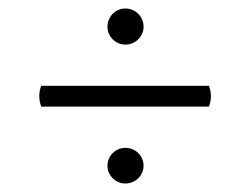

<svg xmlns="http://www.w3.org/2000/svg" viewBox="-20 -576 590 452"><path d="M275 -471C299 -471 318 -490 318 -513C318 -537 299 -556 275 -556C252 -556 233 -537 233 -513C233 -490 252 -471 275 -471ZM77 -374C71 -358 71 -342 77 -325H472C478 -342 478 -358 472 -374ZM275 -144C299 -144 318 -163 318 -186C318 -209 299 -228 275 -228C252 -228 233 -209 233 -186C233 -163 252 -144 275 -144Z"/></svg>

Font: Arima Koshi
Style: Regular
Weight: 400
Designer: Joana Correia and Natanael Gama
Foundry: NDISCOVER
Version: Version 1.019;PS 001.019;hotconv 1.0.88;makeotf.lib2.5.64775